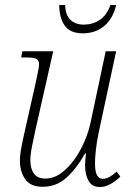

<svg xmlns="http://www.w3.org/2000/svg" viewBox="-20 -742 527 772"><path d="M381 10Q350 10 336 -15Q322 -40 322 -78Q322 -87 323 -98Q324 -109 326 -125H322Q287 -63 246.5 -27Q206 9 152 9Q102 9 81 -22Q60 -53 60 -96Q60 -119 66.5 -152.5Q73 -186 80 -216L123 -407Q128 -431 132.5 -452.5Q137 -474 137 -483Q137 -501 125 -506Q113 -511 81 -511H65L70 -536H194L123 -222Q116 -190 109 -155Q102 -120 102 -98Q102 -64 116.5 -44Q131 -24 162 -24Q195 -24 224.5 -45Q254 -66 278.5 -100Q303 -134 320 -174Q337 -214 345 -253L405 -536H447L377 -210Q369 -171 365.5 -139.5Q362 -108 362 -84Q362 -23 393 -23Q407 -23 421 -31Q435 -39 449 -52L464 -32Q448 -16 426 -3Q404 10 381 10ZM313 -608Q263 -608 241 -638Q219 -668 218 -722H242Q243 -682 263 -662.5Q283 -643 317 -643Q352 -643 380.5 -661.5Q409 -680 424 -722H447Q435 -668 399.5 -638Q364 -608 313 -608Z"/></svg>

Font: Noto Serif SemiCondensed ExtraLight
Style: Italic
Weight: 200
Width: 4
Italic angle: -12°
Designer: Monotype Design Team
Foundry: Monotype Imaging Inc.
Version: Version 2.013